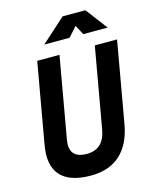

<svg xmlns="http://www.w3.org/2000/svg" viewBox="-132 -985 866 1082"><g transform="rotate(-15 301.5 -444.0)"><path d="M263.2 9.8Q139.6 9.8 86.7 -49.1Q33.7 -107.9 53.7 -222.7L136.7 -693.4H266.6L183.6 -222.7Q164.1 -114.3 271.5 -114.3Q370.1 -114.3 389.6 -222.7L472.7 -693.4H602.5L519.5 -222.7Q499.5 -107.9 434.6 -49.1Q369.6 9.8 263.2 9.8ZM198.7 -771.5 339.8 -898.4H472.7L568.8 -771.5H426.3L396.5 -827.6L346.2 -771.5Z"/></g></svg>

Font: Cascadia Code PL
Style: Bold Italic
Weight: 700
Italic angle: -10°
Monospace: yes
Designer: Aaron Bell
Foundry: Saja Typeworks
Version: Version 2404.023; ttfautohint (v1.8.4)